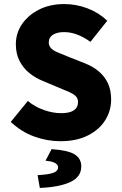

<svg xmlns="http://www.w3.org/2000/svg" viewBox="-20 -683 600 945"><path d="M277 12Q212 12 148.5 -11Q85 -34 33 -83L117 -186Q152 -157 196 -141.5Q240 -126 281 -126Q323 -126 343.5 -140Q364 -154 364 -180Q364 -199 352.5 -210Q341 -221 321 -230Q301 -239 273 -250L190 -285Q155 -299 125 -323Q95 -347 76.5 -382.5Q58 -418 58 -465Q58 -520 88.5 -564.5Q119 -609 172.5 -636Q226 -663 296 -663Q355 -663 410.5 -642Q466 -621 508 -581L425 -477Q392 -501 359.5 -513Q327 -525 296 -525Q261 -525 240.5 -512Q220 -499 220 -474Q220 -457 232 -445Q244 -433 266.5 -424Q289 -415 318 -403L399 -371Q439 -355 467.5 -330.5Q496 -306 511.5 -272.5Q527 -239 527 -193Q527 -138 498 -91.5Q469 -45 413 -16.5Q357 12 277 12ZM176 242 165 179Q222 176 244 167Q266 158 266 141Q266 128 251.5 119.5Q237 111 204 108L234 51Q317 57 348.5 77.5Q380 98 380 136Q380 188 326 213Q272 238 176 242Z"/></svg>

Font: Source Sans 3 ExtraBold
Style: Regular
Weight: 800
Designer: Paul D. Hunt
Foundry: Adobe
Version: Version 3.052;hotconv 1.1.0;makeotfexe 2.6.0